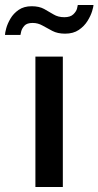

<svg xmlns="http://www.w3.org/2000/svg" viewBox="-76 -750 395 770"><path d="M66 0V-523H176V0ZM185 -615Q155 -615 134 -626Q113 -637 94.5 -647.5Q76 -658 55 -658Q32 -658 22 -647Q12 -636 9 -624Q6 -612 6 -610H-56Q-56 -618 -51 -636.5Q-46 -655 -34 -675.5Q-22 -696 -1 -710.5Q20 -725 51 -725Q81 -725 101 -714Q121 -703 139 -692Q157 -681 182 -681Q206 -681 218 -692.5Q230 -704 233 -716Q236 -728 236 -730H299Q299 -724 293.5 -705.5Q288 -687 275 -666Q262 -645 240 -630Q218 -615 185 -615Z"/></svg>

Font: Raleway SemiBold
Style: Regular
Weight: 600
Designer: Matt McInerney, Pablo Impallari, Rodrigo Fuenzalida
Foundry: Matt McInerney, Pablo Impallari, Rodrigo Fuenzalida
Version: Version 4.026